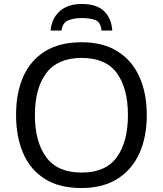

<svg xmlns="http://www.w3.org/2000/svg" viewBox="-20 -938 821 968"><path d="M720 -358Q720 -247 682.5 -164.5Q645 -82 571.5 -36Q498 10 391 10Q279 10 206 -36Q133 -82 97 -165Q61 -248 61 -359Q61 -469 97 -551Q133 -633 206.5 -679Q280 -725 392 -725Q499 -725 572 -679.5Q645 -634 682.5 -551.5Q720 -469 720 -358ZM156 -358Q156 -223 213 -145.5Q270 -68 391 -68Q513 -68 569 -145.5Q625 -223 625 -358Q625 -493 569 -569.5Q513 -646 392 -646Q271 -646 213.5 -569.5Q156 -493 156 -358ZM393 -918Q467 -918 504.5 -882Q542 -846 546 -784H492Q488 -825 462.5 -836Q437 -847 391 -847Q352 -847 323.5 -835Q295 -823 290 -784H235Q240 -844 280.5 -881Q321 -918 393 -918Z"/></svg>

Font: Noto IKEA Arabic
Style: Regular
Weight: 400
Designer: Monotype Design Team
Foundry: Monotype Imaging Inc.
Version: Version 1.200